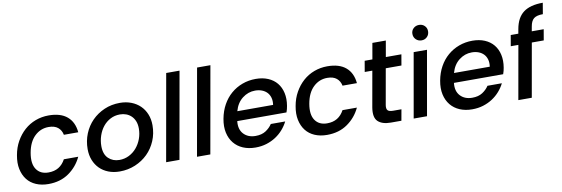

<svg xmlns="http://www.w3.org/2000/svg" viewBox="-56 -1190 4730 1617"><g transform="rotate(-10 2309.0 -381.5)"><path d="M34 -276Q45 -340 74.5 -392.5Q104 -445 146 -482.5Q188 -520 241.5 -540Q295 -560 354 -560Q456 -560 512 -512.5Q568 -465 576 -377H453Q445 -417 416.5 -440.5Q388 -464 337 -464Q268 -464 217.5 -415.5Q167 -367 151 -276Q135 -185 168.5 -136Q202 -87 271 -87Q322 -87 358 -109Q394 -131 417 -174H540Q502 -93 429 -42Q356 9 254 9Q195 9 148.5 -11Q102 -31 73 -68.5Q44 -106 33 -158.5Q22 -211 34 -276Z M1202 -327Q1202 -256 1176 -194.5Q1150 -133 1104.5 -88Q1059 -43 997 -17Q935 9 864 9Q811 9 767.5 -8Q724 -25 693.5 -55.5Q663 -86 646 -128.5Q629 -171 629 -223Q629 -293 654 -354.5Q679 -416 724 -461.5Q769 -507 830 -533.5Q891 -560 963 -560Q1016 -560 1060 -543Q1104 -526 1135.5 -495.5Q1167 -465 1184.5 -422Q1202 -379 1202 -327ZM747 -228Q747 -158 784.5 -122.5Q822 -87 878 -87Q922 -87 960 -106Q998 -125 1025.5 -157.5Q1053 -190 1068.5 -232Q1084 -274 1084 -320Q1084 -356 1073 -383Q1062 -410 1043 -428Q1024 -446 999.5 -455Q975 -464 947 -464Q902 -464 865 -444.5Q828 -425 802 -392.5Q776 -360 761.5 -317Q747 -274 747 -228Z M1392 -740H1506L1375 0H1261Z M1656 -740H1770L1639 0H1525Z M2103 -464Q2043 -464 1994 -426Q1945 -388 1926 -319H2232Q2237 -353 2229.5 -380Q2222 -407 2204.5 -425.5Q2187 -444 2161 -454Q2135 -464 2103 -464ZM2308 -164Q2290 -128 2262.5 -96.5Q2235 -65 2199 -41.5Q2163 -18 2119.5 -4.5Q2076 9 2025 9Q1966 9 1919 -11Q1872 -31 1841.5 -68.5Q1811 -106 1799.5 -158.5Q1788 -211 1800 -276Q1812 -341 1841 -393.5Q1870 -446 1913 -483Q1956 -520 2010 -540Q2064 -560 2125 -560Q2184 -560 2230 -540.5Q2276 -521 2305 -485.5Q2334 -450 2345 -400.5Q2356 -351 2346 -291Q2344 -278 2340.5 -264.5Q2337 -251 2332 -237H1911Q1903 -167 1940.5 -127Q1978 -87 2042 -87Q2095 -87 2129.5 -109.5Q2164 -132 2185 -164Z M2417 -276Q2428 -340 2457.5 -392.5Q2487 -445 2529 -482.5Q2571 -520 2624.5 -540Q2678 -560 2737 -560Q2839 -560 2895 -512.5Q2951 -465 2959 -377H2836Q2828 -417 2799.5 -440.5Q2771 -464 2720 -464Q2651 -464 2600.5 -415.5Q2550 -367 2534 -276Q2518 -185 2551.5 -136Q2585 -87 2654 -87Q2705 -87 2741 -109Q2777 -131 2800 -174H2923Q2885 -93 2812 -42Q2739 9 2637 9Q2578 9 2531.5 -11Q2485 -31 2456 -68.5Q2427 -106 2416 -158.5Q2405 -211 2417 -276Z M3105 -458H3040L3056 -551H3122L3146 -688H3261L3237 -551H3370L3354 -458H3220L3166 -153Q3161 -122 3172.5 -108.5Q3184 -95 3220 -95H3290L3273 0H3183Q3109 0 3073 -34.5Q3037 -69 3051 -153Z M3475 -551H3589L3492 0H3378ZM3559 -637Q3530 -637 3510.5 -656Q3491 -675 3491 -704Q3491 -732 3510.5 -750.5Q3530 -769 3559 -769Q3587 -769 3606 -750.5Q3625 -732 3625 -704Q3625 -675 3606 -656Q3587 -637 3559 -637Z M3956 -464Q3896 -464 3847 -426Q3798 -388 3779 -319H4085Q4090 -353 4082.5 -380Q4075 -407 4057.5 -425.5Q4040 -444 4014 -454Q3988 -464 3956 -464ZM4161 -164Q4143 -128 4115.5 -96.5Q4088 -65 4052 -41.5Q4016 -18 3972.5 -4.5Q3929 9 3878 9Q3819 9 3772 -11Q3725 -31 3694.5 -68.5Q3664 -106 3652.5 -158.5Q3641 -211 3653 -276Q3665 -341 3694 -393.5Q3723 -446 3766 -483Q3809 -520 3863 -540Q3917 -560 3978 -560Q4037 -560 4083 -540.5Q4129 -521 4158 -485.5Q4187 -450 4198 -400.5Q4209 -351 4199 -291Q4197 -278 4193.5 -264.5Q4190 -251 4185 -237H3764Q3756 -167 3793.5 -127Q3831 -87 3895 -87Q3948 -87 3982.5 -109.5Q4017 -132 4038 -164Z M4354 -458H4289L4305 -551H4370L4377 -590Q4394 -685 4452 -728.5Q4510 -772 4618 -772L4602 -677Q4549 -677 4524.5 -657.5Q4500 -638 4492 -590L4485 -551H4587L4571 -458H4469L4388 0H4273Z"/></g></svg>

Font: SVN-Poppins Medium
Style: Italic
Weight: 500
Italic angle: -10°
Designer: Ninad Kale (Devanagari), Jonny Pinhorn (Latin)
Foundry: Indian Type Foundry
Version: Version 3.002 2017; ttfautohint (v1.8.3)